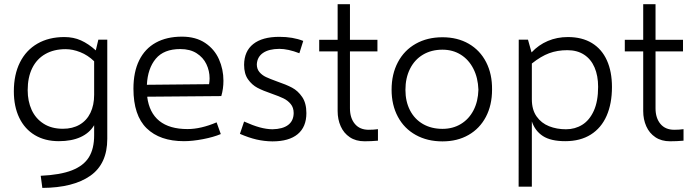

<svg xmlns="http://www.w3.org/2000/svg" viewBox="-20 -666 3319 921"><path d="M494.6 -475.6V0Q494.6 120.1 413.1 177.2Q331.5 234.4 183.1 235.4L175.3 177.2Q269.5 172.9 325.4 150.9Q381.3 128.9 406.5 88.1Q431.6 47.4 431.6 -17.1V-65.4Q409.2 -27.8 366.2 -8.3Q323.2 11.2 262.2 11.2Q195.8 11.2 147.2 -17.8Q98.6 -46.9 72.5 -100.8Q46.4 -154.8 46.4 -228Q46.4 -308.1 75.7 -366.7Q105 -425.3 159.7 -456.8Q214.4 -488.3 288.6 -488.3Q332.5 -488.3 368.4 -472.2Q404.3 -456.1 439.5 -424.3L451.7 -475.6ZM431.6 -210.9V-372.1Q401.4 -401.4 365 -415.8Q328.6 -430.2 294.9 -430.2Q238.3 -430.2 197.3 -406.7Q156.2 -383.3 134.5 -339.1Q112.8 -294.9 112.8 -233.4Q112.8 -180.7 131.8 -138.9Q150.9 -97.2 189 -72.8Q227.1 -48.3 281.7 -48.3Q328.1 -48.3 362.1 -68.1Q396 -87.9 413.8 -124.8Q431.6 -161.6 431.6 -211.4Z M1051.8 -278.8Q1051.8 -240.2 1041.5 -205.1L686 -202.1Q695.8 -125 744.4 -85.9Q793 -46.9 879.4 -46.9Q943.8 -46.9 1019 -79.1L1039.1 -22.9Q1004.4 -8.3 953.9 1.5Q903.3 11.2 862.3 11.2Q747.1 11.2 683.6 -50.5Q620.1 -112.3 620.1 -240.7Q620.1 -320.8 647.7 -376.7Q675.3 -432.6 727.5 -461.4Q779.8 -490.2 852.5 -490.2Q918.9 -490.2 963.9 -460.2Q1008.8 -430.2 1030.3 -381.8Q1051.8 -333.5 1051.8 -278.8ZM985.4 -290Q985.4 -326.2 970 -358.4Q954.6 -390.6 923.1 -410.6Q891.6 -430.7 844.7 -430.7Q766.1 -430.7 727.3 -384.3Q688.5 -337.9 684.6 -259.3L982.9 -262.2Q985.4 -276.9 985.4 -290Z M1130.9 -23.9 1150.9 -83Q1193.4 -64 1225.3 -55.2Q1257.3 -46.4 1286.6 -45.9Q1336.4 -46.9 1362.3 -66.7Q1388.2 -86.4 1388.7 -123.5Q1388.7 -149.9 1374.5 -167Q1360.4 -184.1 1339.8 -194.1Q1319.3 -204.1 1284.2 -216.3Q1241.2 -231 1214.8 -244.9Q1188.5 -258.8 1169.7 -285.4Q1150.9 -312 1150.9 -355Q1151.4 -420.4 1194.8 -454.8Q1238.3 -489.3 1319.8 -489.3Q1385.3 -489.3 1434.6 -469.7L1416 -410.6Q1361.8 -431.6 1319.8 -431.6Q1269.5 -431.2 1241.7 -412.1Q1213.9 -393.1 1211.9 -357.4Q1211.9 -335 1224.6 -320.1Q1237.3 -305.2 1256.1 -296.4Q1274.9 -287.6 1308.6 -275.4Q1353 -260.3 1381.1 -245.4Q1409.2 -230.5 1429.4 -200.9Q1449.7 -171.4 1449.7 -123.5Q1449.7 -57.1 1408 -22.5Q1366.2 12.2 1286.6 12.2Q1247.6 11.7 1210.4 3.2Q1173.3 -5.4 1130.9 -23.9Z M1793 -46.4V8.8Q1760.7 11.7 1728.5 11.7Q1687 11.7 1658 -7.8Q1628.9 -27.3 1614.3 -60.3Q1599.6 -93.3 1599.6 -133.3V-419.4H1511.2V-475.1H1599.6V-646H1658.7V-475.1H1790.5V-419.4H1658.7V-146Q1658.7 -100.1 1682.1 -71.8Q1705.6 -43.5 1748.5 -43.5Q1772.5 -43.5 1793 -46.4Z M1858.4 -235.8Q1858.4 -310.5 1888.7 -367.7Q1918.9 -424.8 1974.4 -456.1Q2029.8 -487.3 2102.5 -487.3Q2174.3 -487.3 2228.5 -456.1Q2282.7 -424.8 2312 -367.7Q2341.3 -310.5 2340.3 -235.8Q2340.3 -161.6 2310.8 -105.5Q2281.2 -49.3 2227.5 -18.6Q2173.8 12.2 2102.5 12.2Q2029.8 12.2 1974.4 -18.6Q1918.9 -49.3 1888.7 -105.7Q1858.4 -162.1 1858.4 -235.8ZM2274.9 -235.8Q2272.9 -293 2250.7 -336.4Q2228.5 -379.9 2190.2 -403.8Q2151.9 -427.7 2102.5 -427.7Q2049.3 -427.7 2009 -403.8Q1968.8 -379.9 1946.8 -335.9Q1924.8 -292 1924.8 -234.9Q1924.8 -179.2 1946.8 -136.7Q1968.8 -94.2 2009 -71Q2049.3 -47.9 2102.5 -47.9Q2152.3 -47.9 2190.9 -71.3Q2229.5 -94.7 2251.5 -137.2Q2273.4 -179.7 2274.9 -235.8Z M2915.5 -248.5Q2915.5 -168.9 2889.9 -110.6Q2864.3 -52.2 2814 -20.5Q2763.7 11.2 2691.4 11.2Q2622.1 11.2 2584.2 -13.4Q2546.4 -38.1 2531.2 -83.5V229.5H2467.8L2468.3 -475.6H2512.7L2529.8 -414.6Q2563.5 -450.7 2607.9 -469.5Q2652.3 -488.3 2704.1 -488.3Q2772 -488.3 2819.3 -459.5Q2866.7 -430.7 2891.1 -376.7Q2915.5 -322.8 2915.5 -248.5ZM2849.1 -249.5Q2849.1 -302.7 2832 -342.5Q2814.9 -382.3 2781.7 -403.8Q2748.5 -425.3 2701.7 -425.3Q2653.3 -425.3 2614 -410.6Q2574.7 -396 2531.2 -361.3V-189.5Q2531.2 -139.6 2554 -107.4Q2576.7 -75.2 2613.8 -60.5Q2650.9 -45.9 2694.8 -45.9Q2738.3 -45.9 2772.9 -67.4Q2807.6 -88.9 2828.4 -134.5Q2849.1 -180.2 2849.1 -249.5Z M3258.8 -46.4V8.8Q3226.6 11.7 3194.3 11.7Q3152.8 11.7 3123.8 -7.8Q3094.7 -27.3 3080.1 -60.3Q3065.4 -93.3 3065.4 -133.3V-419.4H2977.1V-475.1H3065.4V-646H3124.5V-475.1H3256.3V-419.4H3124.5V-146Q3124.5 -100.1 3147.9 -71.8Q3171.4 -43.5 3214.4 -43.5Q3238.3 -43.5 3258.8 -46.4Z"/></svg>

Font: Selawik Semilight
Style: Regular
Weight: 300
Designer: Aaron Bell
Foundry: Microsoft Corporation
Version: Version 1.01